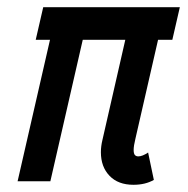

<svg xmlns="http://www.w3.org/2000/svg" viewBox="-20 -508 528 538"><path d="M262.7 -81.5Q262.7 -98.1 267.1 -116.2L331.1 -396.5H211.9L121.1 0H29.3L120.1 -396.5H80.1L101.1 -487.8H483.9L462.9 -396.5H422.9L359.4 -119.1Q354.5 -99.1 354.5 -87.9Q354.5 -77.6 357.9 -73.7Q361.3 -69.8 367.7 -69.8Q378.9 -69.8 395 -80.6L411.1 -3.9Q387.2 9.8 354 9.8Q311 9.8 286.9 -15.4Q262.7 -40.5 262.7 -81.5Z"/></svg>

Font: Acari Sans SemiBold
Style: Italic
Weight: 600
Italic angle: -13°
Designer: Alfredo Marco Pradil and Stefan Peev
Foundry: Hanken Design Co.
Version: Version 1.045;January 11, 2019;FontCreator 11.5.0.2425 64-bi